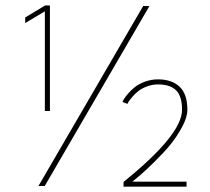

<svg xmlns="http://www.w3.org/2000/svg" viewBox="-20 -682 769 704"><path d="M144.5 -640.5 72.5 -597.5V-618L145.5 -662H163V-275H144.5ZM505 -660H528L144 0H121ZM559.5 -372.5Q538.5 -372.5 519.2 -365.2Q500 -358 487.8 -348.5Q475.5 -339 465.8 -327.5Q456 -316 452 -309.8Q448 -303.5 447 -301L429 -308.5Q430 -311.5 434.5 -319Q439 -326.5 450 -339.2Q461 -352 475.2 -363.2Q489.5 -374.5 512 -382.8Q534.5 -391 559.5 -391Q610 -391 638.5 -364Q667 -337 667 -279.5Q667 -252 647.5 -216Q628 -180 603.8 -150.5Q579.5 -121 546.2 -88.5Q513 -56 496.5 -42Q480 -28 465.5 -16H664V2.5H433V-15Q647.5 -188 647.5 -279.5Q647.5 -329.5 625.5 -351Q603.5 -372.5 559.5 -372.5Z"/></svg>

Font: League Spartan ExtraLight
Style: Regular
Weight: 200
Foundry: The League of Moveable Type
Version: Version 2.002